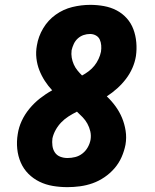

<svg xmlns="http://www.w3.org/2000/svg" viewBox="-20 -763 640 791"><path d="M258 8Q227 8 197.5 3Q168 -2 142.5 -14.5Q117 -27 97 -47Q77 -67 65.5 -93.5Q54 -120 51 -150Q48 -180 53 -210Q57 -238 69.5 -265Q82 -292 101.5 -315.5Q121 -339 144.5 -357.5Q168 -376 195 -391Q178 -409 164.5 -430Q151 -451 142 -474Q133 -497 130 -523Q127 -549 132 -576Q138 -613 158 -646.5Q178 -680 209.5 -702.5Q241 -725 278 -734Q315 -743 352 -743Q380 -743 408 -738Q436 -733 460 -720.5Q484 -708 502 -688Q520 -668 529.5 -642.5Q539 -617 541.5 -588.5Q544 -560 540 -532Q536 -507 525.5 -483Q515 -459 499 -438Q483 -417 463 -399Q443 -381 420 -366Q440 -347 456 -325Q472 -303 482.5 -278Q493 -253 497.5 -224.5Q502 -196 497 -167Q492 -141 481 -116Q470 -91 452 -70Q434 -49 410.5 -33Q387 -17 361.5 -8Q336 1 309.5 4.5Q283 8 258 8ZM318 -452Q333 -460 346 -470Q359 -480 369 -492.5Q379 -505 386 -520Q393 -535 396 -550Q398 -563 397 -576Q396 -589 391 -600Q386 -611 375 -617Q364 -623 351 -623Q337 -623 324 -618.5Q311 -614 300.5 -604.5Q290 -595 284 -582Q278 -569 275 -556Q273 -540 275.5 -525.5Q278 -511 284 -497.5Q290 -484 299 -473Q308 -462 318 -452ZM258 -112Q274 -112 290 -116Q306 -120 319.5 -130.5Q333 -141 341.5 -156Q350 -171 353 -187Q356 -205 352 -222Q348 -239 340 -253.5Q332 -268 320.5 -280Q309 -292 297 -303Q279 -294 262.5 -283.5Q246 -273 232.5 -259Q219 -245 209.5 -228Q200 -211 196 -193Q194 -178 196 -162.5Q198 -147 206 -135Q214 -123 228 -117.5Q242 -112 258 -112Z"/></svg>

Font: Iosevka Slab Heavy Extended
Style: Italic
Weight: 900
Width: 7
Italic angle: -9°
Monospace: yes
Designer: Belleve Invis
Foundry: Belleve Invis
Version: Version 11.1.0; ttfautohint (v1.8.3)